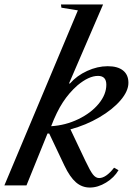

<svg xmlns="http://www.w3.org/2000/svg" viewBox="-56 -840 636 870"><path d="M222.2 -805.2 220.2 -819.8H411.1L256.8 -461.9H261.2Q292 -497.1 338.9 -518.6Q385.7 -540 432.1 -540Q477.5 -540 501.7 -520.5Q525.9 -501 525.9 -464.8Q525.9 -427.2 490.2 -385.5Q454.6 -343.8 394 -308.3Q333.5 -272.9 263.2 -253.9L331.1 -110.8Q352.5 -65.4 365.2 -49.3Q377.9 -33.2 393.1 -33.2Q424.3 -33.2 460.9 -80.1L481 -68.8Q461.4 -35.2 424.6 -12.7Q387.7 9.8 351.1 9.8Q315.4 9.8 288.1 -13.9Q260.7 -37.6 235.8 -89.8L167 -234.9H159.2L64 0H-36.1L296.9 -793ZM294.9 -453.1Q257.3 -419.9 229 -376.7Q200.7 -333.5 175.8 -268.1Q240.7 -272 298.8 -300Q356.9 -328.1 391.4 -370.1Q425.8 -412.1 425.8 -456.1Q425.8 -496.1 388.2 -496.1Q346.2 -496.1 294.9 -453.1Z"/></svg>

Font: Libre Caslon Text
Style: Italic
Weight: 400
Italic angle: -25°
Designer: Pablo Impallari, Rodrigo Fuenzalida
Foundry: Pablo Impallari, Rodrigo Fuenzalida
Version: Version 1.002